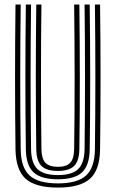

<svg xmlns="http://www.w3.org/2000/svg" viewBox="-20 -820 511 848"><path d="M235.8 8.5Q136.8 8.5 93.2 -30.6Q49.8 -69.8 48.5 -160Q46.5 -313.2 46.5 -474.4Q46.5 -635.5 48.5 -800H71.5Q69.5 -646.5 69.4 -483.6Q69.2 -320.8 71.5 -160.5Q72.5 -79.5 110.8 -44.8Q149 -10 235.8 -10Q321.8 -10 360 -44.8Q398.2 -79.5 399.2 -160.5Q401.2 -318.8 401.2 -479.8Q401.2 -640.8 399.2 -800H422Q424 -640.8 424.1 -480.4Q424.2 -320 422 -160Q420.8 -69.8 377.5 -30.6Q334.2 8.5 235.8 8.5ZM235.8 -28.2Q161 -28.2 128.1 -59Q95.2 -89.8 94.2 -160.8Q92 -322.2 92.1 -481.4Q92.2 -640.5 94.2 -800H117.2Q115.2 -644 115.1 -483Q115 -322 117.2 -161Q118 -99.5 145.6 -73.1Q173.2 -46.8 235.8 -46.8Q297.8 -46.8 325.1 -73.1Q352.5 -99.5 353.5 -161Q355.5 -319.2 355.5 -479.9Q355.5 -640.5 353.5 -800H376.2Q378.2 -639.2 378.4 -479.9Q378.5 -320.5 376.2 -160.8Q375.2 -89.8 342.6 -59Q310 -28.2 235.8 -28.2ZM235.8 -65Q185.5 -65 163.1 -87.2Q140.8 -109.5 140.2 -161.2Q138 -322.5 138.1 -481.4Q138.2 -640.2 140.2 -800H163Q161 -646.5 161 -483.6Q161 -320.8 163 -161.5Q163.5 -120 180.2 -101.6Q197 -83.2 235.8 -83.2Q274 -83.2 290.5 -101.6Q307 -120 307.5 -161.5Q309.8 -320.8 309.6 -480.6Q309.5 -640.5 307.5 -800H330.5Q332.5 -638.8 332.6 -479.8Q332.8 -320.8 330.5 -161.2Q329.8 -109.5 307.5 -87.2Q285.2 -65 235.8 -65Z"/></svg>

Font: Big Shoulders Inline Text
Style: Bold
Weight: 700
Designer: Patric King
Foundry: XO Type Co
Version: Version 1.000